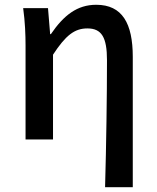

<svg xmlns="http://www.w3.org/2000/svg" viewBox="-20 -584 656 804"><path d="M420 200H536V-346C536 -486 492 -564 383 -564C303 -564 247 -520 193 -441H190L181 -550H77C85 -492 87 -438 87 -394V0H202V-355C255 -436 292 -465 346 -465C406 -465 428 -427 428 -332C428 -183 425 23 420 200Z"/></svg>

Font: Noto Sans HK Medium
Style: Regular
Weight: 500
Designer: Ryoko NISHIZUKA 西塚涼子 (kana, bopomofo & ideographs); Paul D. Hunt (Latin, Greek & Cyrillic); Sandoll Communications 산돌커뮤니
Foundry: Adobe
Version: Version 2.002;hotconv 1.0.116;makeotfexe 2.5.65601